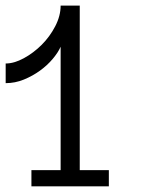

<svg xmlns="http://www.w3.org/2000/svg" viewBox="-20 -657 586 677"><path d="M363.8 0H90.8V-57.1H193.8V-492.2Q185.1 -472.2 166 -449.5Q147 -426.8 121.1 -408Q95.2 -389.2 64.2 -376.5Q33.2 -363.8 0 -363.8V-433.1Q29.8 -433.1 64 -451.7Q98.1 -470.2 127 -499Q155.8 -527.8 174.8 -564.5Q193.8 -601.1 193.8 -637.2H261.2V-57.1H363.8Z"/></svg>

Font: Anonymous Pro
Style: Regular
Weight: 400
Monospace: yes
Designer: Mark Simonson
Version: Version 1.002